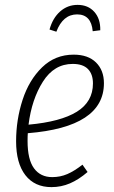

<svg xmlns="http://www.w3.org/2000/svg" viewBox="-20 -756 468 787"><path d="M94 -210Q93 -199 93 -178Q93 -102 119.5 -66Q146 -30 194 -30Q227 -30 256 -42.5Q285 -55 318 -81L339 -51Q303 -20 267 -4.5Q231 11 191 11Q122 11 84 -38Q46 -87 46 -177Q46 -265 72.5 -346.5Q99 -428 152.5 -480Q206 -532 282 -532Q341 -532 373.5 -500Q406 -468 406 -415Q406 -235 94 -210ZM97 -245Q229 -257 295 -298Q361 -339 361 -414Q361 -452 340.5 -473Q320 -494 278 -494Q202 -494 156 -421.5Q110 -349 97 -245ZM183 -635Q196 -682 226.5 -709Q257 -736 298 -736Q341 -736 366.5 -707.5Q392 -679 391 -632L360 -628Q354 -697 296 -697Q238 -697 211 -626Z"/></svg>

Font: Fira Sans Extra Condensed ExtraLight
Style: Italic
Weight: 275
Width: 3
Italic angle: -8°
Designer: Carrois Corporate & Edenspiekermann AG
Foundry: Carrois Corporate GbR & Edenspiekermann AG
Version: Version 4.203